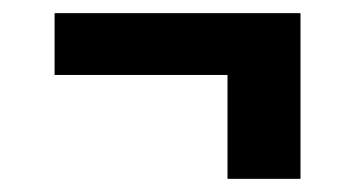

<svg xmlns="http://www.w3.org/2000/svg" viewBox="-20 -407 540 292"><path d="M326 -135V-293H63V-387H437V-135Z"/></svg>

Font: Iosevka Slab
Style: Bold
Weight: 700
Monospace: yes
Designer: Belleve Invis
Foundry: Belleve Invis
Version: Version 11.1.1; ttfautohint (v1.8.3)